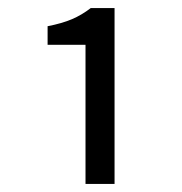

<svg xmlns="http://www.w3.org/2000/svg" viewBox="-20 -897 451 476"><path d="M192 -441V-786H98V-832Q134 -839 158.5 -849.5Q183 -860 205 -877H264V-441Z"/></svg>

Font: Noto Sans HK
Style: Regular
Weight: 400
Designer: Ryoko NISHIZUKA 西塚涼子 (kana, bopomofo & ideographs); Paul D. Hunt (Latin, Greek & Cyrillic); Sandoll Communications 산돌커뮤니
Foundry: Adobe
Version: Version 2.004-H2;hotconv 1.0.118;makeotfexe 2.5.65603